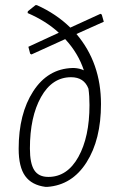

<svg xmlns="http://www.w3.org/2000/svg" viewBox="-20 -724 470 751"><path d="M124 -704Q200 -670 255 -616L373 -670L378 -667L386 -639L279 -591Q375 -478 375 -317Q375 -178 318.5 -89Q262 0 165 7H158Q104 0 78.5 -35.5Q53 -71 53 -142Q53 -279 110 -367Q167 -455 263 -458H270Q291 -457 308 -449Q286 -516 235 -571L103 -511L98 -514L91 -541L210 -596Q160 -642 88 -673L89 -680L119 -704ZM97 -143Q97 -85 114 -58.5Q131 -32 169 -32Q243 -32 286.5 -110Q330 -188 330 -313Q330 -349 326 -377Q309 -422 258 -422Q184 -422 140.5 -344.5Q97 -267 97 -143Z"/></svg>

Font: Alegreya Sans SC Light
Style: Italic
Weight: 300
Italic angle: -7°
Designer: Juan Pablo del Peral
Foundry: Huerta Tipografica
Version: Version 2.007